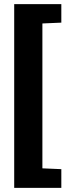

<svg xmlns="http://www.w3.org/2000/svg" viewBox="-20 -763 357 933"><path d="M49 150V-743H278V-653L186 -649V55L278 59V150Z"/></svg>

Font: Saira Condensed ExtraBold
Style: Regular
Weight: 800
Width: 3
Designer: Hector Gatti with collaboration of the Omnibus-Type team
Foundry: Omnibus-Type
Version: Version 1.101